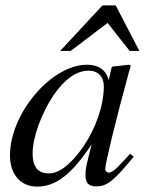

<svg xmlns="http://www.w3.org/2000/svg" viewBox="-20 -681 541 712"><path d="M497 -492 409 -661H360L203 -492H242L379 -596L461 -492ZM365 -361C365 -290 335 -204 288 -136C258 -93 211 -38 161 -38C125 -38 101 -57 101 -112C101 -175 136 -264 178 -327C220 -388 264 -419 309 -419C344 -419 365 -396 365 -361ZM463 -111 436 -82C406 -49 393 -41 384 -41C376 -41 370 -47 370 -54C370 -74 412 -246 459 -417C462 -427 463 -429 465 -438L458 -441L397 -434L394 -431L383 -383C375 -420 346 -441 303 -441C170 -441 17 -260 17 -105C17 -29 61 11 117 11C187 11 245 -33 320 -146C299 -64 297 -56 297 -31C297 -2 309 10 337 10C377 10 401 -9 476 -100Z"/></svg>

Font: XITS
Style: Italic
Weight: 400
Italic angle: -16.33°
Designer: MicroPress Inc., with final additions and corrections provided by Coen Hoffman, Elsevier (retired)
Version: Version 1.302